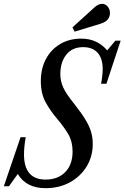

<svg xmlns="http://www.w3.org/2000/svg" viewBox="-60 -974 651 1004"><path d="M178.5 10Q77 10 33 -64.5L-13 0H-40L47.5 -256.5H74.5Q65.5 -206 65.5 -167Q65.5 -35 178.5 -35Q243 -35 281.2 -74.2Q319.5 -113.5 319.5 -181.5Q319.5 -233 298 -270.5Q276.5 -308 241 -350Q203 -394.5 178.2 -440Q153.5 -485.5 153.5 -550Q153.5 -615.5 180.2 -665.5Q207 -715.5 254.8 -743.8Q302.5 -772 365 -772Q448.5 -772 500.5 -710.5L543.5 -761.5H571L496.5 -536H468.5Q472 -553.5 474.5 -575.2Q477 -597 477 -613Q477 -668 450.8 -697.8Q424.5 -727.5 374.5 -727.5Q318 -727.5 286.8 -688.2Q255.5 -649 255.5 -586Q255.5 -549 271 -515.8Q286.5 -482.5 326.5 -433Q364 -385.5 385.5 -350.5Q407 -315.5 416 -285.2Q425 -255 425 -221.5Q425 -155.5 392.8 -103Q360.5 -50.5 304.8 -20.2Q249 10 178.5 10ZM330 -808.5 319 -831 433 -934.5Q454 -954 474.5 -954Q490.5 -954 502.8 -940Q515 -926 515 -905.5Q515 -887 503.5 -872.5Q492 -858 464.5 -849.5Z"/></svg>

Font: Libre Caslon Condensed Medium Italic
Style: Regular
Weight: 500
Italic angle: -22.583°
Designer: Pablo Impallari, Rodrigo Fuenzalida, Katja Schimmel, Ertekin Erdin
Foundry: Pablo Impallari, Rodrigo Fuenzalida
Version: Version 2.000; ttfautohint (v1.8.4.7-5d5b);gftools[0.9.33]